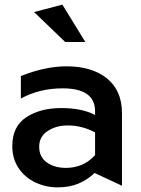

<svg xmlns="http://www.w3.org/2000/svg" viewBox="-20 -797 609 828"><path d="M264 -73Q215 -73 182 -96.5Q149 -120 149 -164Q149 -208 185.5 -232Q222 -256 272 -256Q334 -256 390 -226V-128Q340 -73 264 -73ZM268 -511Q174 -511 70 -469V-372Q150 -416 250 -416Q390 -416 390 -317V-301Q334 -331 244 -331Q154 -331 93.5 -291.5Q33 -252 33 -167Q33 -112 60.5 -71.5Q88 -31 133 -10Q178 11 228 11Q278 11 316.5 -4.5Q355 -20 388 -51L506 4V-309Q506 -407 441 -459Q376 -511 268 -511ZM261 -616H348L249 -777L127 -745Z"/></svg>

Font: Geom Medium
Style: Bold
Weight: 500
Version: Version 1.102